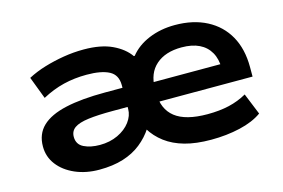

<svg xmlns="http://www.w3.org/2000/svg" viewBox="-74 -667 1228 832"><g transform="rotate(-15 540.5 -250.5)"><path d="M281 10Q221 10 173 -11Q125 -32 97.5 -68Q70 -104 70 -150Q70 -206 106 -240.5Q142 -275 213.5 -291Q285 -307 391 -307H496V-221H402Q335 -221 292.5 -215.5Q250 -210 230 -196Q210 -182 210 -156Q210 -122 239.5 -107.5Q269 -93 311 -93Q356 -93 392 -110Q428 -127 448.5 -154.5Q469 -182 469 -212V-319Q469 -365 434 -383.5Q399 -402 333 -402Q278 -402 229 -390Q180 -378 132 -352L94 -452Q130 -471 171.5 -483.5Q213 -496 258 -503.5Q303 -511 349 -511Q426 -511 476 -487.5Q526 -464 552 -427H556Q588 -467 641 -489Q694 -511 758 -511Q840 -511 900.5 -479.5Q961 -448 993.5 -390Q1026 -332 1026 -251V-208H575V-296H927L906 -276Q906 -319 889 -349Q872 -379 840 -394.5Q808 -410 761 -410Q688 -410 646 -373Q604 -336 604 -268V-248Q604 -175 651 -138Q698 -101 796 -101Q850 -101 893 -111Q936 -121 973 -142L1012 -46Q973 -18 912.5 -4Q852 10 783 10Q715 10 665 -4Q615 -18 579 -45Q543 -72 520 -110H527Q504 -74 469.5 -46.5Q435 -19 388.5 -4.5Q342 10 281 10Z"/></g></svg>

Font: Nunito Sans 7pt SemiExpanded
Style: Bold
Weight: 700
Width: 6
Designer: Vernon Adams
Foundry: Vernon Adams
Version: Version 3.101;gftools[0.9.27]